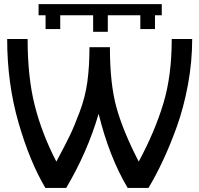

<svg xmlns="http://www.w3.org/2000/svg" viewBox="-20 -920 976 940"><path d="M168.9 -845.2V-899.9H772V-845.2H738.8V-777.8H667V-845.2H507.8V-764.2H436V-845.2H274.9V-777.8H203.1V-845.2ZM304.2 0H202.1Q125.5 -129.4 70.8 -318.8Q15.1 -512.2 15.1 -729H115.2Q115.2 -542 149.9 -404.8Q185.1 -265.1 255.9 -128.9Q300.8 -212.9 321.8 -256.3Q341.8 -297.4 370.1 -372.1Q397.5 -444.8 407.7 -519.5Q418 -594.7 418 -689H518.1Q518.1 -507.8 550.8 -391.6Q583 -276.4 659.2 -128.9Q738.3 -275.9 779.8 -413.6Q820.8 -548.8 820.8 -729H920.9Q920.9 -617.7 900.4 -506.3Q879.4 -393.6 845.7 -299.8Q813 -209 777.8 -134.3Q743.7 -61 707 0H605Q514.2 -152.8 462.9 -362.8Q407.2 -173.8 304.2 0Z"/></svg>

Font: Miedinger*
Style: Book
Weight: 400
Version: Version 001.000